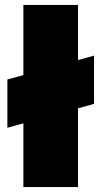

<svg xmlns="http://www.w3.org/2000/svg" viewBox="-20 -760 412 780"><path d="M362 -338 297 -320V0H75V-259L10 -241V-437L75 -455V-740H297V-516L362 -534Z"/></svg>

Font: Poppins Black A&M
Style: Regular
Weight: 900
Designer: Ninad Kale (Devanagari), Jonny Pinhorn (Latin)
Foundry: Indian Type Foundry
Version: 4.004